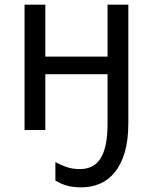

<svg xmlns="http://www.w3.org/2000/svg" viewBox="-20 -556 654 821"><path d="M328.1 245.1Q291 245.1 265.4 237.5Q239.7 230 216.8 215.8V137.2Q238.3 148.9 263.9 158Q289.6 167 321.8 167Q350.6 167 372.8 156Q395 145 409.9 121.3Q424.8 97.7 432.4 61Q439.9 24.4 439.9 -26.9V-238.8H173.8V0H85V-536.1H173.8V-314H439.9V-536.1H528.8V-29.8Q528.8 43.5 513.4 95.5Q498 147.5 470.9 180.7Q443.8 213.9 407.2 229.5Q370.6 245.1 328.1 245.1Z"/></svg>

Font: WenQuanYi Micro Hei
Style: Regular
Weight: 400
Foundry: Ascender Corporation
Version: Version 0.2.0-beta